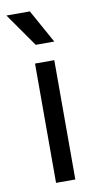

<svg xmlns="http://www.w3.org/2000/svg" viewBox="-82 -738 393 775"><g transform="rotate(-10 114.5 -350.0)"><path d="M162 0H83V-489H162ZM175 -563H99L3 -700H99Z"/></g></svg>

Font: Rilu
Style: Regular
Weight: 500
Designer: Alí Sinisterra
Foundry: Alí Sinisterra
Version: 0.1